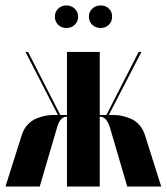

<svg xmlns="http://www.w3.org/2000/svg" viewBox="-25 -686 613 706"><path d="M176.8 -625Q176.8 -642.6 189 -654.3Q201.2 -666 219.2 -666Q237.3 -666 249.8 -654.1Q262.2 -642.1 262.2 -625Q262.2 -606.9 250 -595Q237.8 -583 219.2 -583Q200.7 -583 188.7 -595Q176.8 -606.9 176.8 -625ZM301.8 -625Q301.8 -642.1 314.2 -654.1Q326.7 -666 345.2 -666Q363.3 -666 375.2 -654.5Q387.2 -643.1 387.2 -625Q387.2 -606.4 375.2 -594.7Q363.3 -583 345.2 -583Q326.7 -583 314.2 -595Q301.8 -606.9 301.8 -625ZM442.9 0 379.9 -214.8Q368.2 -254.9 345.2 -256.8H341.8V0H221.2V-256.8H217.8Q194.8 -254.9 184.1 -214.8L121.1 0H-4.9L55.2 -189.9Q62 -211.4 75.9 -226.8Q89.8 -242.2 107.2 -249.5Q124.5 -256.8 139.9 -260Q155.3 -263.2 169.9 -263.2H188L68.8 -495.1H78.1L196.8 -263.2H221.2V-495.1H341.8V-263.2H366.2L484.9 -495.1H495.1L375 -263.2H393.1Q407.7 -263.2 423.1 -260Q438.5 -256.8 455.8 -249.5Q473.1 -242.2 487.1 -226.8Q501 -211.4 507.8 -189.9L567.9 0Z"/></svg>

Font: Moniqa Black Display
Style: Regular
Weight: 900
Designer: Rajesh Rajput
Foundry: Rajesh Rajput
Version: Version 1.000